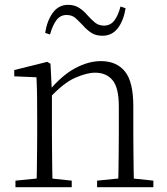

<svg xmlns="http://www.w3.org/2000/svg" viewBox="-20 -775 691 795"><path d="M44 0V-27L154 -38H174L277 -27V0ZM131 0Q132 -24 132.5 -64.5Q133 -105 133.5 -149Q134 -193 134 -226V-281Q134 -333 133.5 -375.5Q133 -418 131 -455L39 -459V-485L176 -519L189 -511L195 -393V-392V-226Q195 -193 195.5 -149Q196 -105 196.5 -64.5Q197 -24 198 0ZM382 0V-27L491 -38H512L615 -27V0ZM469 0Q470 -24 470.5 -64Q471 -104 471.5 -148Q472 -192 472 -226V-334Q472 -412 446 -443Q420 -474 374 -474Q339 -474 290.5 -452.5Q242 -431 184 -368L174 -398H182Q236 -463 291 -492.5Q346 -522 398 -522Q462 -522 497 -479.5Q532 -437 532 -335V-226Q532 -192 532.5 -148Q533 -104 533.5 -64Q534 -24 535 0ZM167 -639Q175 -690 199 -722.5Q223 -755 262 -755Q289 -755 308.5 -742Q328 -729 342 -712Q359 -693 374 -681Q389 -669 411 -669Q437 -669 453 -689.5Q469 -710 479 -748L500 -741Q492 -690 468 -658.5Q444 -627 404 -627Q376 -627 357.5 -639.5Q339 -652 325 -668Q309 -685 294 -699Q279 -713 256 -713Q230 -713 214 -692Q198 -671 187 -632Z"/></svg>

Font: Noto Serif JP ExtraLight
Style: Regular
Weight: 200
Designer: Ryoko NISHIZUKA  (kana & ideographs); Frank Grießhammer (Latin, Greek & Cyrillic); Wenlong ZHANG  (bopomofo); Sandoll Co
Foundry: Adobe
Version: Version 2.002-H1;hotconv 1.1.0;makeotfexe 2.6.0